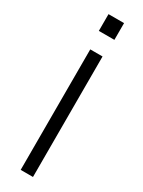

<svg xmlns="http://www.w3.org/2000/svg" viewBox="-177 -666 513 690"><g transform="rotate(30 79.5 -321.0)"><path d="M48 -642.5H112.5V-573H48ZM54.5 -500H105.5V0H54.5Z"/></g></svg>

Font: Overused Grotesk Light
Style: Regular
Weight: 300
Version: Version 0.004